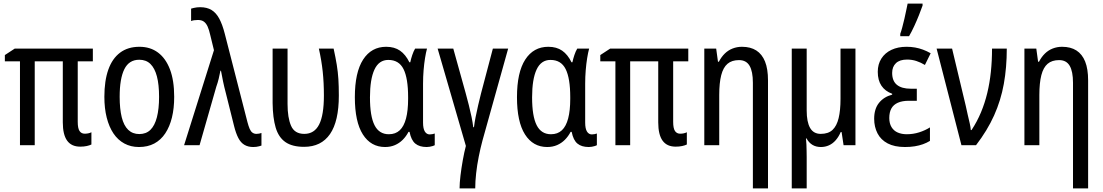

<svg xmlns="http://www.w3.org/2000/svg" viewBox="-20 -807 6132 1067"><path d="M451 -64Q461 -64 470.5 -66Q480 -68 488 -72V-4Q478 1 462 4.5Q446 8 426 8Q377 8 353 -25.5Q329 -59 329 -127V-466H173V0H91V-466H7V-501L62 -537H496V-466H412V-130Q412 -94 422 -79Q432 -64 451 -64Z M948 -269Q948 -205 935.5 -154Q923 -103 898.5 -66Q874 -29 837.5 -9.5Q801 10 752 10Q707 10 671 -9.5Q635 -29 610.5 -65.5Q586 -102 573 -153.5Q560 -205 560 -269Q560 -358 582 -420Q604 -482 647.5 -514.5Q691 -547 755 -547Q815 -547 858 -515Q901 -483 924.5 -421.5Q948 -360 948 -269ZM645 -269Q645 -202 656.5 -155.5Q668 -109 692.5 -85.5Q717 -62 754 -62Q792 -62 816 -85.5Q840 -109 852 -155.5Q864 -202 864 -269Q864 -337 852 -382.5Q840 -428 816 -451.5Q792 -475 754 -475Q697 -475 671 -422.5Q645 -370 645 -269Z M1003 0 1169 -528 1148 -614Q1142 -641 1134 -659Q1126 -677 1113.5 -686.5Q1101 -696 1080 -696Q1068 -696 1058.5 -694.5Q1049 -693 1042 -690V-759Q1049 -761 1057 -763Q1065 -765 1074 -766Q1083 -767 1092 -767Q1130 -767 1155.5 -751.5Q1181 -736 1198.5 -703.5Q1216 -671 1229 -620L1355 -129Q1361 -106 1367.5 -91Q1374 -76 1383.5 -69.5Q1393 -63 1405 -63Q1413 -63 1420 -64.5Q1427 -66 1433 -68V2Q1427 4 1419.5 6Q1412 8 1404 9Q1396 10 1387 10Q1359 10 1338.5 -2Q1318 -14 1304.5 -40Q1291 -66 1281 -106L1234 -294Q1230 -308 1226.5 -323.5Q1223 -339 1219.5 -355Q1216 -371 1213.5 -386Q1211 -401 1208 -414H1205Q1201 -393 1195.5 -370Q1190 -347 1182 -325L1089 0Z M1670 9Q1604 9 1566 -17.5Q1528 -44 1512 -98Q1496 -152 1495 -234V-537H1578V-229Q1578 -153 1597.5 -108Q1617 -63 1671 -63Q1727 -63 1753.5 -115Q1780 -167 1780 -276Q1780 -347 1773.5 -408.5Q1767 -470 1752 -537H1834Q1845 -487 1851.5 -447Q1858 -407 1860.5 -367.5Q1863 -328 1863 -276Q1863 -133 1814 -62Q1765 9 1670 9Z M2141 -61Q2178 -61 2201.5 -83Q2225 -105 2236.5 -149Q2248 -193 2248 -257V-267Q2248 -372 2222.5 -423Q2197 -474 2138 -474Q2086 -474 2061 -420.5Q2036 -367 2036 -266Q2036 -161 2061.5 -111Q2087 -61 2141 -61ZM2120 10Q2041 10 1996.5 -60Q1952 -130 1952 -267Q1952 -405 1998 -476Q2044 -547 2126 -547Q2172 -547 2203 -525.5Q2234 -504 2255 -461H2260Q2264 -480 2271 -501Q2278 -522 2287 -537H2353Q2347 -515 2342 -484Q2337 -453 2334 -416.5Q2331 -380 2331 -342V-126Q2331 -92 2341 -76Q2351 -60 2368 -60Q2375 -60 2383 -61.5Q2391 -63 2396 -65V0Q2393 2 2385 4.5Q2377 7 2368 8.5Q2359 10 2351 10Q2311 10 2288 -9Q2265 -28 2256 -74H2250Q2237 -49 2218 -30Q2199 -11 2174.5 -0.5Q2150 10 2120 10Z M2661 -25Q2650 16 2640.5 63.5Q2631 111 2626 156.5Q2621 202 2621 240H2534Q2534 211 2539 169Q2544 127 2552 82.5Q2560 38 2569 4L2412 -537H2499L2568 -289Q2577 -256 2585.5 -222.5Q2594 -189 2600.5 -157.5Q2607 -126 2610 -100H2614Q2617 -125 2623 -156Q2629 -187 2637 -221Q2645 -255 2653 -287L2719 -537H2804Z M3042 -61Q3079 -61 3102.5 -83Q3126 -105 3137.5 -149Q3149 -193 3149 -257V-267Q3149 -372 3123.5 -423Q3098 -474 3039 -474Q2987 -474 2962 -420.5Q2937 -367 2937 -266Q2937 -161 2962.5 -111Q2988 -61 3042 -61ZM3021 10Q2942 10 2897.5 -60Q2853 -130 2853 -267Q2853 -405 2899 -476Q2945 -547 3027 -547Q3073 -547 3104 -525.5Q3135 -504 3156 -461H3161Q3165 -480 3172 -501Q3179 -522 3188 -537H3254Q3248 -515 3243 -484Q3238 -453 3235 -416.5Q3232 -380 3232 -342V-126Q3232 -92 3242 -76Q3252 -60 3269 -60Q3276 -60 3284 -61.5Q3292 -63 3297 -65V0Q3294 2 3286 4.5Q3278 7 3269 8.5Q3260 10 3252 10Q3212 10 3189 -9Q3166 -28 3157 -74H3151Q3138 -49 3119 -30Q3100 -11 3075.5 -0.5Q3051 10 3021 10Z M3760 -64Q3770 -64 3779.5 -66Q3789 -68 3797 -72V-4Q3787 1 3771 4.5Q3755 8 3735 8Q3686 8 3662 -25.5Q3638 -59 3638 -127V-466H3482V0H3400V-466H3316V-501L3371 -537H3805V-466H3721V-130Q3721 -94 3731 -79Q3741 -64 3760 -64Z M4103 -547Q4151 -547 4183 -526.5Q4215 -506 4231.5 -465Q4248 -424 4248 -360V240H4164V-347Q4164 -410 4145.5 -441.5Q4127 -473 4087 -473Q4047 -473 4023 -452.5Q3999 -432 3988 -389Q3977 -346 3977 -279V0H3894V-537H3960L3970 -464H3975Q3989 -491 4008 -509.5Q4027 -528 4051.5 -537.5Q4076 -547 4103 -547Z M4734 -537V0H4668L4657 -73H4652Q4641 -47 4624.5 -28Q4608 -9 4587 0.5Q4566 10 4542 10Q4515 10 4495 -2Q4475 -14 4462 -38H4459Q4461 -22 4461.5 -4.5Q4462 13 4462.5 30.5Q4463 48 4463 66V240H4380V-537H4463V-193Q4463 -129 4482 -96Q4501 -63 4541 -63Q4583 -63 4606.5 -85Q4630 -107 4640.5 -150.5Q4651 -194 4651 -257V-537Z M5075 -314V-247H5031Q4994 -247 4969.5 -236Q4945 -225 4933.5 -204Q4922 -183 4922 -151Q4922 -121 4934.5 -100.5Q4947 -80 4969 -70.5Q4991 -61 5019 -61Q5055 -61 5088 -71.5Q5121 -82 5148 -99V-24Q5130 -13 5109 -5.5Q5088 2 5063.5 6Q5039 10 5009 10Q4951 10 4913 -10Q4875 -30 4856.5 -66Q4838 -102 4838 -147Q4838 -202 4865 -235.5Q4892 -269 4938 -281V-286Q4899 -300 4878.5 -330.5Q4858 -361 4858 -408Q4858 -450 4878 -481.5Q4898 -513 4934 -530Q4970 -547 5018 -547Q5043 -547 5065.5 -543Q5088 -539 5109.5 -531Q5131 -523 5152 -511L5120 -446Q5097 -460 5072.5 -468Q5048 -476 5021 -476Q4980 -476 4959 -456Q4938 -436 4938 -402Q4938 -357 4964.5 -335.5Q4991 -314 5041 -314ZM4983 -619Q4988 -632 4994 -654.5Q5000 -677 5006 -702.5Q5012 -728 5016.5 -751Q5021 -774 5024 -787H5107V-776Q5099 -753 5087 -723Q5075 -693 5061 -662.5Q5047 -632 5032 -606H4983Z M5185 -537H5271L5347 -219Q5352 -194 5358 -169Q5364 -144 5369 -122Q5374 -100 5375 -84H5379Q5410 -131 5431.5 -182.5Q5453 -234 5466.5 -290Q5480 -346 5486.5 -407.5Q5493 -469 5493 -537H5575Q5575 -432 5558.5 -340.5Q5542 -249 5504.5 -165.5Q5467 -82 5404 0H5323Z M5882 -547Q5930 -547 5962 -526.5Q5994 -506 6010.5 -465Q6027 -424 6027 -360V240H5943V-347Q5943 -410 5924.5 -441.5Q5906 -473 5866 -473Q5826 -473 5802 -452.5Q5778 -432 5767 -389Q5756 -346 5756 -279V0H5673V-537H5739L5749 -464H5754Q5768 -491 5787 -509.5Q5806 -528 5830.5 -537.5Q5855 -547 5882 -547Z"/></svg>

Font: Noto Sans Display Condensed
Style: Regular
Weight: 400
Width: 3
Designer: Monotype Design Team
Foundry: Monotype Imaging Inc.
Version: Version 2.003